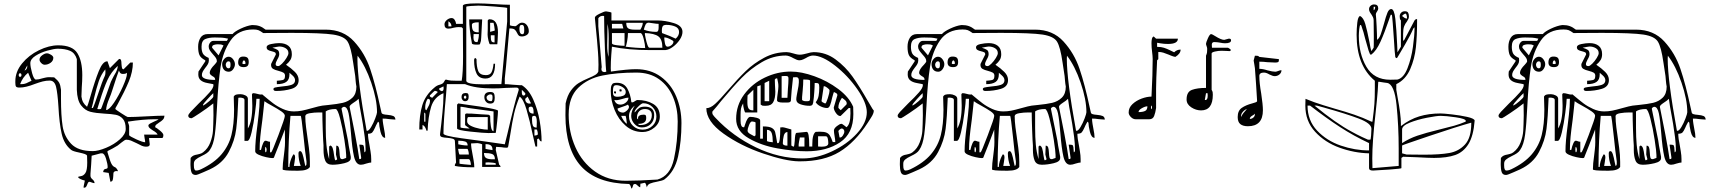

<svg xmlns="http://www.w3.org/2000/svg" viewBox="-20 -987 10102 1127"><path d="M438 53Q439 49 454.5 47Q470 45 481 29Q492 13 492 -33L491 -73Q489 -79 477.5 -83Q466 -87 443 -92Q408 -99 398 -107Q356 -140 342 -202Q328 -264 323 -361Q318 -441 309 -477.5Q300 -514 272 -514Q251 -514 231 -509Q211 -504 184 -494Q131 -473 95 -473Q78 -473 74 -479Q70 -485 70 -501V-510Q70 -566 109.5 -614.5Q149 -663 208.5 -692Q268 -721 322 -721Q405 -721 434 -675Q463 -629 463 -546Q463 -511 460 -475Q458 -437 458 -420Q461 -399 468.5 -386Q476 -373 491 -360Q495 -367 511 -422Q537 -513 560 -570Q583 -627 609 -627H611L625 -587L678 -640Q679 -641 681 -641Q688 -641 690.5 -633.5Q693 -626 693 -612Q694 -597 696 -589Q698 -581 705 -580L745 -620H760Q760 -566 736 -508.5Q712 -451 671 -376L658 -353Q657 -351 657 -347Q657 -345 691.5 -322.5Q726 -300 730 -300Q766 -300 838 -304Q908 -308 945 -308Q945 -294 936.5 -285Q928 -276 913 -267Q901 -259 896 -254.5Q891 -250 891 -243V-240Q899 -237 919 -220.5Q939 -204 939 -194Q939 -189 937.5 -183Q936 -177 931 -177H855Q855 -168 857 -157Q859 -146 859 -140Q859 -133 854 -129.5Q849 -126 837 -126Q825 -126 813 -131Q801 -136 783 -146Q761 -157 748 -162Q735 -167 721 -167Q713 -167 693 -150.5Q673 -134 671 -133Q660 -126 642 -116Q624 -106 611 -100V-93Q626 -41 634 -26Q642 -11 652 -7Q662 -4 671 13Q672 14 672 17L670 18L664 17Q652 17 647 25Q645 29 645 45Q644 62 641.5 70Q639 78 628 80L618 28L585 23L587 17Q588 10 592 7.5Q596 5 604 3.5Q612 2 612 -6Q612 -23 602.5 -55Q593 -87 579 -87H571L545 -80Q519 -74 518 -73Q517 -52 515 -20Q513 12 511 33V45Q511 56 523 66Q535 76 535 88Q528 88 518 84Q508 80 505 80Q498 80 494 91Q490 102 486 108.5Q482 115 471 115V107L478 73Q446 65 438 53ZM338 -408Q338 -308 347.5 -247Q357 -186 397.5 -143Q438 -100 525 -100Q556 -100 603 -119.5Q650 -139 684 -169.5Q718 -200 718 -230Q718 -270 701.5 -289Q685 -308 660.5 -313Q636 -318 593 -320Q541 -323 510 -331Q479 -339 456 -368.5Q433 -398 431 -460V-640Q420 -676 391.5 -688.5Q363 -701 319 -701Q298 -701 258.5 -690Q219 -679 188.5 -659.5Q158 -640 158 -616Q158 -595 168.5 -557.5Q179 -520 191 -520Q207 -520 228 -527Q232 -528 244.5 -531Q257 -534 268 -534L298 -533Q320 -515 327.5 -501Q335 -487 338 -460ZM255 -674Q266 -674 279.5 -665.5Q293 -657 293 -648Q293 -630 277 -618.5Q261 -607 242 -607Q232 -607 222 -617Q212 -627 212 -637Q212 -651 227.5 -662.5Q243 -674 255 -674ZM124 -573Q131 -575 135.5 -581.5Q140 -588 140 -596V-603ZM566 -395 551 -347Q554 -346 561 -346Q570 -346 572 -347.5Q574 -349 578 -360Q588 -387 605 -433.5Q622 -480 631 -507Q636 -518 640.5 -526.5Q645 -535 648 -541Q664 -567 667 -578Q671 -590 671 -598V-600Q632 -564 610.5 -517Q589 -470 566 -395ZM532 -411Q527 -384 518 -353H525Q529 -355 570 -477L578 -500Q582 -512 586 -520.5Q590 -529 591 -532Q596 -542 597.5 -548.5Q599 -555 599 -567L598 -580Q573 -549 560 -511Q547 -473 532 -411ZM639 -457 631 -433 623 -413Q603 -367 603 -341Q620 -341 649 -384Q678 -427 701.5 -480Q725 -533 725 -553V-560Q720 -555 713.5 -554Q707 -553 701 -553Q692 -553 687 -557.5Q682 -562 678 -573Q667 -545 639 -457ZM98 -493H108Q121 -493 133.5 -498Q146 -503 165 -513L145 -560Q113 -534 98 -493ZM90 -546Q90 -536 98 -536Q102 -536 104 -539Q106 -542 106 -546Q106 -551 104 -554Q102 -557 98 -557Q90 -557 90 -546ZM832 -152Q832 -163 829 -175Q829 -178 827.5 -185Q826 -192 826 -197H905Q901 -208 878 -221Q864 -230 857.5 -236Q851 -242 851 -250Q851 -256 860.5 -261.5Q870 -267 886 -274Q906 -282 911 -287H885Q822 -287 731 -273V-270Q738 -251 738 -247V-193Q743 -186 780.5 -169Q818 -152 832 -152Z M1099 -60Q1107 -70 1116 -74Q1125 -78 1138 -80Q1141 -81 1152 -83.5Q1163 -86 1172 -93Q1201 -115 1214.5 -151Q1228 -187 1230 -218.5Q1232 -250 1233 -310L1232 -380Q1197 -352 1152.5 -322.5Q1108 -293 1105 -293Q1085 -293 1085 -308Q1085 -315 1098.5 -330Q1112 -345 1146 -379Q1187 -418 1210 -444.5Q1233 -471 1233 -487Q1233 -491 1232 -493Q1224 -495 1198 -499.5Q1172 -504 1158 -516Q1144 -528 1144 -550L1145 -567L1185 -627V-633Q1158 -647 1150.5 -664.5Q1143 -682 1143 -713Q1143 -743 1156.5 -765Q1170 -787 1199 -787H1345Q1357 -802 1393 -819Q1429 -836 1459 -840H1462Q1485 -840 1502.5 -834Q1520 -828 1539 -813H1892Q1995 -813 2058.5 -743.5Q2122 -674 2153 -582Q2184 -490 2212 -358Q2215 -347 2219 -327Q2220 -320 2229 -317Q2238 -314 2254 -313Q2277 -311 2288.5 -306Q2300 -301 2301 -285Q2291 -285 2280 -286.5Q2269 -288 2263 -288Q2245 -291 2226 -291Q2226 -277 2229 -259.5Q2232 -242 2233 -237Q2241 -199 2241 -178Q2222 -178 2213.5 -213.5Q2205 -249 2205 -267L2199 -273Q2191 -259 2187 -250.5Q2183 -242 2181 -237Q2172 -217 2165 -209.5Q2158 -202 2140 -202Q2140 -176 2150 -128Q2151 -121 2155 -97.5Q2159 -74 2159 -53V-33Q2150 -33 2130 -27Q2111 -20 2098 -20Q2069 -20 2058 -68Q2047 -116 2040 -207Q2034 -284 2026 -322Q2018 -360 1999 -360Q1996 -360 1990.5 -356.5Q1985 -353 1985 -350V-347L2019 -180Q2022 -169 2027 -132Q2038 -71 2039 -67V-59Q2039 -38 2001 -29Q1963 -20 1931 -20Q1899 -20 1889 -44.5Q1879 -69 1879 -108V-133Q1877 -153 1874.5 -221Q1872 -289 1872 -327H1852Q1825 -327 1798.5 -322.5Q1772 -318 1772 -305Q1772 -275 1776.5 -240Q1781 -205 1786 -171Q1787 -164 1793 -120.5Q1799 -77 1799 -37V-7Q1785 15 1732 15H1716Q1639 15 1639 7Q1639 -25 1646 -72Q1647 -80 1650 -106Q1653 -132 1653 -153L1652 -227Q1646 -209 1616 -133Q1616 -133 1592 -73Q1591 -71 1589.5 -66Q1588 -61 1585.5 -60Q1583 -59 1579 -59Q1567 -59 1542 -64.5Q1517 -70 1497.5 -79Q1478 -88 1478 -99Q1478 -157 1491 -252Q1492 -263 1498 -312.5Q1504 -362 1504 -407H1485Q1485 -388 1477 -325Q1469 -262 1457 -211Q1445 -160 1432 -160H1415V-400Q1415 -408 1406.5 -411Q1398 -414 1389 -414Q1382 -414 1379 -413Q1375 -299 1366.5 -230Q1358 -161 1322.5 -94.5Q1287 -28 1212 7Q1209 8 1173.5 24Q1138 40 1129 40Q1109 40 1103.5 23Q1098 6 1098 -19V-27Q1098 -55 1099 -60ZM1131 14Q1140 14 1148.5 11Q1157 8 1159 7Q1238 -31 1280.5 -81.5Q1323 -132 1338.5 -194.5Q1354 -257 1354 -343Q1354 -366 1352 -420Q1357 -429 1366 -431.5Q1375 -434 1388 -434H1394Q1406 -434 1420.5 -427Q1435 -420 1435 -407V-233Q1461 -276 1461 -367Q1461 -393 1459 -433Q1461 -439 1465 -440H1468Q1476 -440 1490 -436Q1504 -432 1511 -432Q1516 -432 1519 -433Q1559 -399 1583.5 -380.5Q1608 -362 1640 -347.5Q1672 -333 1705 -333Q1729 -333 1752 -337.5Q1775 -342 1810 -352Q1856 -365 1872 -367Q1885 -369 1909 -371Q1960 -376 1992.5 -383.5Q2025 -391 2048.5 -413.5Q2072 -436 2072 -479Q2069 -494 2067.5 -512.5Q2066 -531 2065 -541L2053 -620Q2040 -711 2020.5 -742.5Q2001 -774 1936 -784Q1871 -794 1692 -794Q1550 -794 1525 -793Q1507 -806 1496.5 -810Q1486 -814 1466 -814Q1378 -814 1333.5 -749.5Q1289 -685 1275 -595Q1261 -505 1254 -363Q1249 -256 1241 -196.5Q1233 -137 1212 -107Q1205 -96 1193.5 -88Q1182 -80 1163 -71Q1140 -60 1129 -50.5Q1118 -41 1118 -27V-15Q1118 14 1131 14ZM1243 -518Q1243 -527 1239 -531.5Q1235 -536 1227 -540Q1226 -541 1221.5 -544Q1217 -547 1214 -551Q1211 -555 1211 -560Q1211 -579 1240 -608Q1243 -611 1248 -617.5Q1253 -624 1253 -627Q1253 -638 1247.5 -646.5Q1242 -655 1230 -668Q1217 -683 1211 -692.5Q1205 -702 1205 -714Q1205 -726 1213 -736.5Q1221 -747 1232 -747H1312L1319 -760Q1297 -765 1282.5 -766Q1268 -767 1241 -767Q1206 -767 1184.5 -757.5Q1163 -748 1163 -713Q1163 -687 1171 -672.5Q1179 -658 1205 -647L1206 -633Q1206 -621 1200.5 -611Q1195 -601 1185 -589Q1175 -576 1170 -566.5Q1165 -557 1165 -546Q1165 -518 1243 -518ZM1632 -479Q1670 -482 1691 -489Q1712 -496 1712 -516Q1712 -531 1696.5 -544.5Q1681 -558 1679 -560V-551Q1679 -519 1660 -506Q1641 -493 1605 -493V-513Q1611 -514 1626.5 -515Q1642 -516 1647.5 -522Q1653 -528 1653 -542Q1653 -555 1643.5 -560.5Q1634 -566 1615 -571Q1594 -576 1582.5 -583Q1571 -590 1571 -607L1572 -613L1599 -667V-670Q1599 -677 1593 -680Q1587 -683 1575 -686Q1561 -689 1553 -694Q1545 -699 1545 -710Q1545 -723 1571.5 -728.5Q1598 -734 1619 -734Q1653 -734 1673 -718Q1693 -702 1693 -669Q1693 -649 1684.5 -635Q1676 -621 1659 -607Q1690 -586 1711.5 -564.5Q1733 -543 1733 -517Q1733 -478 1691 -465.5Q1649 -453 1601 -453Q1585 -453 1585 -464Q1585 -471 1595.5 -473.5Q1606 -476 1632 -479ZM1263 -662 1292 -720Q1283 -725 1276.5 -726Q1270 -727 1258 -727Q1247 -727 1236 -723.5Q1225 -720 1225 -710V-707ZM1613 -599Q1621 -599 1635.5 -613.5Q1650 -628 1661.5 -646.5Q1673 -665 1673 -675Q1673 -694 1656.5 -704Q1640 -714 1619 -714Q1614 -713 1602 -711.5Q1590 -710 1579 -707Q1601 -700 1610 -693.5Q1619 -687 1619 -669Q1619 -656 1608 -638Q1598 -620 1598 -610Q1598 -599 1613 -599ZM2132 -220Q2133 -219 2135 -219Q2145 -219 2158.5 -241.5Q2172 -264 2182.5 -292Q2193 -320 2193 -328Q2193 -403 2159 -502Q2125 -601 2079 -660L2078 -643Q2078 -516 2132 -220ZM1407 -655Q1425 -655 1432.5 -648Q1440 -641 1440 -623Q1440 -607 1433 -600Q1426 -593 1410 -593Q1378 -593 1378 -620Q1378 -655 1407 -655ZM1322 -654Q1337 -654 1348 -639.5Q1359 -625 1359 -610Q1359 -595 1348.5 -580.5Q1338 -566 1323 -566Q1304 -566 1294 -578.5Q1284 -591 1284 -611Q1284 -626 1295.5 -640Q1307 -654 1322 -654ZM1403 -613Q1405 -611 1412 -611Q1418 -611 1421 -613Q1421 -630 1412 -633Q1403 -630 1403 -613ZM1322 -586Q1333 -586 1333 -604V-611Q1333 -627 1322 -627Q1314 -627 1309.5 -620.5Q1305 -614 1305 -607Q1305 -599 1309.5 -592.5Q1314 -586 1322 -586ZM1172 -373V-367Q1185 -373 1208.5 -393.5Q1232 -414 1232 -420V-440Q1222 -432 1197 -404Q1172 -376 1172 -373ZM2089 -53Q2094 -53 2097 -54Q2100 -55 2100 -62L2089 -138Q2105 -138 2110 -136Q2115 -134 2116.5 -123Q2118 -112 2119 -93Q2126 -95 2126 -106V-109Q2126 -142 2121 -182Q2116 -222 2110 -258Q2104 -294 2102 -304Q2090 -366 2085 -407Q2073 -395 2055 -384Q2043 -376 2037.5 -370.5Q2032 -365 2032 -360Q2046 -293 2064 -199Q2082 -105 2089 -53ZM1572 -93Q1576 -93 1614 -193Q1652 -293 1652 -307Q1652 -319 1631 -333.5Q1610 -348 1570 -370Q1562 -374 1549.5 -381.5Q1537 -389 1532 -393Q1529 -360 1525.5 -332.5Q1522 -305 1520 -283Q1512 -225 1508 -185Q1504 -145 1504 -107H1512Q1517 -130 1524 -145.5Q1531 -161 1538 -161Q1544 -161 1550.5 -158Q1557 -155 1565 -155V-93ZM1941 -75Q1945 -46 1949 -46Q1951 -46 1955 -48.5Q1959 -51 1959 -53Q1958 -58 1955.5 -66.5Q1953 -75 1952 -80L1954 -132Q1965 -132 1968.5 -121.5Q1972 -111 1973 -91Q1974 -70 1976.5 -61.5Q1979 -53 1988 -53H1992L2012 -60V-77Q2012 -97 2001.5 -166Q1991 -235 1976.5 -291Q1962 -347 1950 -347Q1911 -347 1892 -333V-238Q1892 -181 1896 -137.5Q1900 -94 1912 -53V-127L1919 -133Q1929 -130 1933.5 -115Q1938 -100 1941 -75ZM1672 -7H1679Q1679 -23 1684 -39.5Q1689 -56 1694.5 -67Q1700 -78 1702 -81Q1712 -81 1712 -64V-60Q1711 -51 1709 -36.5Q1707 -22 1705 -13H1745Q1732 -48 1732 -86Q1732 -100 1742 -100Q1750 -100 1756 -81.5Q1762 -63 1767 -35L1772 -13Q1779 -15 1779 -26V-29V-40Q1770 -101 1762 -183Q1749 -307 1745 -307H1685Q1672 -163 1672 -7ZM1536 -109Q1536 -93 1540 -93Q1545 -96 1545 -109Q1545 -117 1540 -125Q1536 -125 1536 -109Z M2657 -33 2650 -160Q2649 -169 2638 -172.5Q2627 -176 2606 -178Q2585 -179 2574 -182.5Q2563 -186 2563 -196V-200Q2567 -237 2570 -258Q2571 -270 2577 -325.5Q2583 -381 2583 -430V-440Q2528 -417 2510.5 -359.5Q2493 -302 2490 -220H2483Q2482 -228 2475.5 -239.5Q2469 -251 2460 -253V-227H2441Q2441 -311 2459 -370Q2477 -429 2530 -473Q2544 -486 2562 -490Q2572 -493 2578 -497Q2584 -501 2590 -513Q2592 -518 2597 -520Q2615 -515 2628 -514Q2641 -513 2663 -513H2690Q2698 -558 2698 -657L2697 -820L2690 -827L2671 -828Q2660 -828 2642 -824Q2625 -819 2612 -819Q2589 -819 2589 -844Q2589 -858 2602.5 -869.5Q2616 -881 2631 -881Q2642 -881 2649 -870Q2656 -859 2657 -847H2697V-953Q2697 -967 2776 -967H2788Q2820 -967 2882 -963Q2942 -959 2973 -959V-840Q2973 -837 2985.5 -835Q2998 -833 3004 -833Q3009 -833 3020.5 -843.5Q3032 -854 3044 -854Q3062 -854 3073 -839Q3084 -824 3084 -803Q3084 -789 3071 -781Q3058 -773 3043 -773Q3031 -773 3025.5 -778Q3020 -783 3015 -794Q3009 -807 3001 -813.5Q2993 -820 2973 -820H2970Q2962 -736 2957 -674Q2954 -640 2950.5 -599.5Q2947 -559 2943 -527V-493Q2959 -493 2987 -490L3030 -487H3043Q3084 -461 3110 -403Q3136 -345 3147.5 -279Q3159 -213 3159 -157Q3151 -157 3147 -165.5Q3143 -174 3141 -174L3137 -172L3133 -170V-127H3123Q3119 -141 3116 -156.5Q3113 -172 3109 -188Q3089 -282 3070.5 -344Q3052 -406 3030 -420Q3008 -366 2997.5 -319.5Q2987 -273 2975 -196L2963 -127Q2961 -121 2957 -120H2954Q2938 -120 2923 -123Q2903 -125 2892 -125L2890 -107L2910 -20Q2918 -15 2918 -7H2810V-140Q2807 -142 2799 -144Q2791 -146 2783 -147L2745 -145Q2745 -122 2755 -74Q2756 -68 2760 -46Q2764 -24 2764 -5Q2686 -5 2650 -13V-20Q2651 -23 2653.5 -27Q2656 -31 2657 -33ZM2717 -947V-513Q2717 -492 2817 -492Q2839 -492 2848.5 -492.5Q2858 -493 2860 -493H2923L2957 -860V-940Q2957 -943 2883.5 -948.5Q2810 -954 2789 -954Q2773 -954 2745 -952Q2717 -950 2717 -947ZM2853 -874Q2903 -874 2903 -796Q2903 -780 2901 -752L2899 -727H2857Q2852 -727 2847 -749.5Q2842 -772 2842 -784L2843 -817V-867Q2847 -874 2853 -874ZM2734 -873H2810V-867L2808 -831Q2804 -747 2803 -747L2797 -727Q2795 -726 2790 -725.5Q2785 -725 2781 -725Q2764 -725 2757 -727Q2750 -729 2750 -733Q2734 -819 2734 -873ZM2630 -832Q2630 -851 2612 -862V-832ZM2790 -797V-856H2786Q2750 -856 2750 -841Q2750 -817 2757.5 -807Q2765 -797 2790 -797ZM2857 -800 2883 -807Q2884 -807 2884 -812Q2883 -821 2881 -834Q2879 -847 2877 -853H2857ZM3047 -786Q3057 -786 3057 -806V-817Q3057 -841 3044 -841Q3035 -841 3032 -835.5Q3029 -830 3029 -820V-816Q3029 -786 3047 -786ZM2759 -767Q2759 -740 2777 -740H2783Q2791 -764 2791 -787H2760ZM2861 -767Q2861 -752 2865 -745Q2869 -738 2883 -738V-780H2861ZM2763 -634Q2763 -644 2770 -647L2777 -640Q2777 -595 2787 -570.5Q2797 -546 2832 -546Q2857 -546 2865.5 -563.5Q2874 -581 2877 -613H2886Q2886 -526 2830 -526Q2791 -526 2777 -556Q2763 -586 2763 -631ZM2803 -160 2943 -140 2958 -200Q3001 -386 3023 -453Q3025 -457 3025 -460Q3025 -473 3010 -473Q2992 -473 2948 -471Q2912 -468 2873 -468Q2769 -468 2710 -493H2603L2598 -428Q2583 -272 2583 -203Q2583 -190 2689 -175.5Q2795 -161 2803 -160ZM2573 -452Q2584 -452 2584 -470Q2584 -477 2583 -480L2557 -467Q2557 -457 2573 -452ZM3043 -446Q3043 -426 3053 -426Q3058 -426 3061 -429.5Q3064 -433 3064 -437Q3064 -439 3056.5 -447Q3049 -455 3043 -460V-450ZM2517 -413 2550 -447Q2545 -452 2533 -454Q2530 -454 2503 -427V-423Q2503 -420 2508.5 -417Q2514 -414 2517 -413ZM2858 -447Q2874 -447 2879 -439Q2884 -431 2884 -413Q2884 -396 2878.5 -387.5Q2873 -379 2857 -379Q2842 -379 2832.5 -390Q2823 -401 2823 -417Q2823 -447 2858 -447ZM2713 -441Q2724 -441 2727.5 -436.5Q2731 -432 2731 -419Q2731 -393 2710 -393Q2701 -393 2695 -400Q2689 -407 2689 -417Q2689 -441 2713 -441ZM2863 -393Q2871 -393 2871 -414V-418Q2871 -426 2868.5 -429.5Q2866 -433 2857 -433Q2851 -433 2843.5 -427.5Q2836 -422 2836 -417Q2836 -405 2843.5 -399Q2851 -393 2863 -393ZM2710 -407Q2714 -408 2717 -413V-420Q2714 -424 2710 -427Q2706 -424 2703 -420V-413Q2706 -408 2710 -407ZM3087 -379Q3094 -379 3097 -380L3077 -420Q3076 -420 3070.5 -414Q3065 -408 3063 -407V-404Q3063 -393 3070 -386Q3077 -379 3087 -379ZM2483 -340Q2494 -360 2499 -371Q2504 -382 2504 -394Q2504 -401 2501 -404Q2498 -407 2490 -407Q2476 -384 2476 -359V-353Q2476 -341 2483 -340ZM2670 -380 2710 -374Q2903 -348 2903 -337V-333Q2903 -320 2898.5 -276Q2894 -232 2890 -207L2847 -206Q2820 -206 2741.5 -214.5Q2663 -223 2663 -233V-373ZM3112 -320V-330Q3112 -361 3097 -361Q3083 -361 3083 -350Q3083 -335 3090 -327.5Q3097 -320 3112 -320ZM2877 -217V-333L2730 -353Q2729 -354 2713 -356.5Q2697 -359 2690 -360H2683V-240Q2683 -237 2701 -235Q2719 -233 2727 -233H2737Q2731 -237 2721 -244Q2711 -251 2710 -253V-313Q2710 -321 2722 -321Q2726 -321 2728 -320.5Q2730 -320 2731 -320H2750L2806 -316Q2850 -314 2850 -313L2857 -307Q2857 -273 2861.5 -245Q2866 -217 2877 -217ZM2470 -273H2477V-320L2470 -327ZM3103 -280Q3103 -261 3108 -249.5Q3113 -238 3130 -238L3131 -271Q3131 -307 3117 -307Q3108 -307 3105.5 -304Q3103 -301 3103 -294V-288ZM2843 -226V-300H2730Q2726 -300 2724 -294.5Q2722 -289 2722 -275Q2722 -259 2744.5 -248Q2767 -237 2796 -231.5Q2825 -226 2843 -226ZM3117 -191Q3121 -191 3129 -193Q3137 -195 3137 -200Q3137 -208 3134.5 -217.5Q3132 -227 3130 -227H3117ZM2723 -133H2725Q2725 -151 2711 -156Q2697 -161 2674 -161H2670V-140Q2671 -139 2690.5 -136Q2710 -133 2723 -133ZM2871 -106Q2871 -126 2861 -133.5Q2851 -141 2830 -141V-113Q2832 -112 2848 -109.5Q2864 -107 2871 -106ZM2670 -107Q2671 -99 2673 -91Q2675 -83 2677 -80H2732Q2732 -90 2729 -101.5Q2726 -113 2723 -113H2669Q2669 -109 2670 -107ZM2870 -52H2885Q2885 -77 2868.5 -83Q2852 -89 2821 -89Q2821 -66 2834 -59Q2847 -52 2870 -52ZM2677 -27Q2677 -25 2705 -22.5Q2733 -20 2744 -19Q2744 -29 2740.5 -41Q2737 -53 2730 -53H2677ZM2890 -20V-27Q2890 -30 2873 -32Q2856 -34 2847 -34L2830 -33V-20Z M3300 -380Q3310 -427 3331.5 -456Q3353 -485 3377.5 -500Q3402 -515 3436 -529Q3460 -539 3473.5 -547Q3487 -555 3492 -567L3493 -607L3492 -647Q3492 -662 3484.5 -749.5Q3477 -837 3472 -880V-884Q3472 -893 3499.5 -906.5Q3527 -920 3535 -920H3539Q3548 -919 3557 -917Q3566 -915 3569 -913V-867H3839Q3884 -867 3935 -851.5Q3986 -836 3986 -800Q3986 -778 3970 -754Q3954 -730 3930.5 -712.5Q3907 -695 3886 -693H3796Q3667 -693 3572 -713Q3571 -703 3568 -664Q3565 -625 3565 -587L3566 -567Q3664 -581 3713 -581Q3798 -581 3858.5 -537Q3919 -493 3949.5 -420.5Q3980 -348 3980 -264Q3980 -157 3960 -68Q3940 21 3879 67Q3870 73 3839 79Q3811 84 3795.5 90.5Q3780 97 3777 113Q3776 109 3772.5 97.5Q3769 86 3764 86Q3761 86 3752.5 88.5Q3744 91 3739 91L3738 112Q3732 112 3723 102.5Q3714 93 3708 93Q3701 93 3698.5 96Q3696 99 3694 108Q3692 117 3686 120Q3680 95 3672 93Q3481 89 3390 -12Q3299 -113 3299 -311ZM3510 -582Q3510 -564 3529 -564Q3531 -564 3534 -565Q3537 -566 3539 -567Q3536 -575 3531 -693.5Q3526 -812 3526 -893Q3523 -894 3519 -894Q3501 -894 3492 -880V-833L3512 -593Q3510 -585 3510 -582ZM3831 -800Q3840 -800 3843 -806.5Q3846 -813 3846 -825V-833V-847Q3833 -847 3813 -850.5Q3793 -854 3788 -854Q3775 -854 3769.5 -843Q3764 -832 3759 -813Q3792 -800 3831 -800ZM3705 -813H3722H3739Q3753 -837 3753 -853H3656Q3656 -828 3667.5 -820.5Q3679 -813 3705 -813ZM3544 -722Q3544 -680 3552 -653L3553 -763Q3553 -816 3546 -847L3545 -770ZM3572 -820H3639L3632 -847H3572ZM3946 -760Q3966 -777 3966 -799Q3966 -822 3943 -831.5Q3920 -841 3892 -841Q3875 -841 3870 -833Q3865 -825 3865 -811V-803Q3865 -796 3866 -793Q3919 -774 3946 -760ZM3572 -733Q3572 -725 3601 -721.5Q3630 -718 3646 -718V-793H3572ZM3767 -705Q3767 -723 3758.5 -758Q3750 -793 3739 -793H3666Q3666 -772 3661 -744.5Q3656 -717 3652 -713Q3713 -705 3767 -705ZM3792 -707H3868Q3868 -756 3844.5 -773.5Q3821 -791 3766 -793Q3765 -791 3765 -787Q3766 -780 3770 -761Q3774 -742 3780 -724.5Q3786 -707 3792 -707ZM3898 -713Q3910 -713 3921.5 -722Q3933 -731 3933 -743Q3933 -748 3913 -757.5Q3893 -767 3886 -767H3879Q3879 -753 3883 -733Q3887 -713 3898 -713ZM3653 74Q3728 74 3839 67Q3914 46 3936 -54Q3958 -154 3958 -274Q3958 -352 3930.5 -417.5Q3903 -483 3848.5 -522Q3794 -561 3715 -561Q3601 -561 3515.5 -543.5Q3430 -526 3374 -471.5Q3318 -417 3318 -314Q3318 -212 3357.5 -123Q3397 -34 3473 20Q3549 74 3653 74ZM3601 -501Q3643 -501 3662 -467.5Q3681 -434 3686 -387Q3688 -386 3692 -386Q3697 -386 3706.5 -393Q3716 -400 3722 -400Q3775 -400 3814 -377Q3853 -354 3853 -303Q3853 -265 3821.5 -238.5Q3790 -212 3752 -212Q3695 -212 3652.5 -249Q3610 -286 3587.5 -342Q3565 -398 3565 -453Q3565 -476 3569.5 -486Q3574 -496 3581 -498.5Q3588 -501 3601 -501ZM3578 -443Q3578 -431 3583.5 -425Q3589 -419 3606 -419Q3623 -419 3638 -425Q3653 -431 3653 -447Q3653 -464 3634.5 -475.5Q3616 -487 3598 -487Q3585 -487 3581.5 -478.5Q3578 -470 3578 -455ZM3629 -454Q3629 -452 3628 -451Q3626 -450 3623 -450L3617 -451L3616 -458Q3616 -461 3617 -462Q3618 -463 3620 -463L3628 -462ZM3592 -438Q3591 -438 3585 -440L3584 -444Q3584 -448 3585 -450L3589 -451L3595 -450L3596 -443Q3596 -440 3595 -439ZM3622 -373Q3639 -373 3654 -385.5Q3669 -398 3669 -414Q3656 -414 3632 -406Q3628 -405 3617 -402Q3606 -399 3596 -399Q3589 -399 3586 -400Q3595 -373 3622 -373ZM3752 -226Q3786 -226 3809.5 -248Q3833 -270 3833 -303Q3833 -335 3810.5 -358Q3788 -381 3755 -381Q3746 -381 3725.5 -360.5Q3705 -340 3705 -330Q3705 -328 3706 -327Q3722 -347 3733 -354Q3744 -361 3766 -361Q3791 -361 3805.5 -349Q3820 -337 3820 -312Q3820 -279 3800 -259Q3780 -239 3747 -239Q3722 -239 3703.5 -260Q3685 -281 3685 -307Q3685 -322 3691 -338Q3697 -354 3706 -367Q3672 -341 3672 -304Q3672 -271 3695.5 -248.5Q3719 -226 3752 -226ZM3636 -326Q3646 -326 3659 -337.5Q3672 -349 3672 -360Q3672 -363 3669.5 -367Q3667 -371 3666 -373Q3658 -368 3633.5 -360Q3609 -352 3605 -350Q3605 -339 3614.5 -332.5Q3624 -326 3636 -326ZM3739 -253Q3769 -253 3787.5 -268.5Q3806 -284 3806 -311Q3806 -329 3795 -338Q3784 -347 3766 -347Q3744 -347 3731.5 -333.5Q3719 -320 3719 -297Q3719 -288 3726 -287L3725 -292Q3725 -314 3759 -314Q3768 -314 3770.5 -309.5Q3773 -305 3773 -297V-293Q3773 -260 3726 -260Q3727 -253 3739 -253ZM3659 -260V-267Q3658 -278 3656 -290.5Q3654 -303 3652 -307H3626Q3639 -276 3659 -260Z M4254 -459Q4311 -525 4357.5 -570Q4404 -615 4465.5 -648Q4527 -681 4598 -681Q4612 -681 4638 -673Q4641 -672 4652.5 -669Q4664 -666 4675 -666Q4686 -666 4698.5 -669Q4711 -672 4715 -673Q4741 -681 4756 -681Q4827 -681 4885 -638Q4943 -595 4984 -537.5Q5025 -480 5076 -391L5102 -347Q5102 -346 5105.5 -342.5Q5109 -339 5109 -337Q5109 -321 5092.5 -296Q5076 -271 5074 -267Q4999 -151 4907.5 -95.5Q4816 -40 4676 -40H4669Q4592 -41 4459.5 -86Q4327 -131 4226.5 -203Q4126 -275 4126 -352Q4150 -352 4177.5 -377Q4205 -402 4254 -459ZM4182 -293Q4282 -187 4417 -122Q4552 -57 4691 -57Q4775 -57 4863.5 -98.5Q4952 -140 5010 -203.5Q5068 -267 5068 -328Q5068 -383 5012.5 -463Q4957 -543 4881.5 -602Q4806 -661 4752 -661Q4734 -661 4710 -646Q4708 -645 4696 -639Q4684 -633 4672 -633Q4665 -633 4656 -636.5Q4647 -640 4638 -645Q4610 -661 4592 -661Q4518 -661 4451.5 -622Q4385 -583 4333 -529.5Q4281 -476 4212 -393Q4190 -364 4162 -333Q4161 -331 4161 -327Q4161 -319 4164.5 -313.5Q4168 -308 4173.5 -302Q4179 -296 4182 -293ZM4622 -567Q4684 -567 4760.5 -539.5Q4837 -512 4900.5 -464.5Q4964 -417 4988 -360L4989 -317Q4989 -204 4911 -151.5Q4833 -99 4715 -99Q4640 -99 4544 -116Q4448 -133 4374.5 -175.5Q4301 -218 4301 -289Q4301 -369 4348 -432.5Q4395 -496 4469 -531.5Q4543 -567 4622 -567ZM4602 -413 4605 -468Q4608 -501 4608 -520V-528Q4608 -536 4604 -538.5Q4600 -541 4592 -541H4585L4568 -540V-413ZM4575 -240Q4584 -239 4602 -233.5Q4620 -228 4625 -227V-133Q4627 -131 4631 -129Q4635 -127 4638 -126Q4641 -126 4642.5 -136.5Q4644 -147 4645 -160Q4646 -182 4648 -193.5Q4650 -205 4655 -207L4715 -213Q4730 -213 4730 -135V-127H4748V-139Q4748 -200 4768 -213L4792 -214Q4818 -214 4831 -208.5Q4844 -203 4851.5 -191Q4859 -179 4868 -153H4883Q4883 -165 4879 -187Q4875 -209 4875 -221Q4875 -233 4892 -246.5Q4909 -260 4918 -260H4922Q4924 -259 4935 -251Q4946 -243 4948 -240Q4972 -256 4972 -322L4971 -353H4962L4915 -307Q4914 -306 4912 -306Q4899 -306 4886.5 -324Q4874 -342 4874 -356L4895 -427V-430Q4895 -437 4886 -441.5Q4877 -446 4875 -447Q4873 -444 4865 -415Q4859 -386 4852.5 -369.5Q4846 -353 4835 -353Q4817 -353 4797 -362.5Q4777 -372 4768 -387Q4781 -403 4785 -424.5Q4789 -446 4789 -473Q4789 -491 4785 -495.5Q4781 -500 4770 -500H4768H4762Q4762 -480 4759.5 -445Q4757 -410 4755 -400Q4754 -383 4750 -374.5Q4746 -366 4732 -366Q4705 -366 4679.5 -374.5Q4654 -383 4654 -403Q4654 -413 4657 -428.5Q4660 -444 4661 -450Q4669 -488 4669 -503V-514Q4669 -534 4654 -534L4635 -533Q4625 -447 4622 -393L4615 -387Q4613 -385 4594 -385H4576Q4541 -385 4541 -399Q4541 -413 4545 -439Q4549 -467 4549 -481Q4549 -493 4547 -503Q4545 -513 4542 -527H4535Q4531 -524 4528 -520L4529 -487Q4531 -461 4531 -449Q4531 -410 4519 -388Q4507 -366 4475 -366Q4456 -366 4455 -367L4445 -373V-487L4425 -480V-327H4355Q4352 -327 4347 -345Q4342 -363 4342 -380Q4332 -364 4329.5 -349.5Q4327 -335 4327 -314V-297V-278Q4327 -240 4345 -240H4348Q4350 -244 4355 -260.5Q4360 -277 4367.5 -289Q4375 -301 4384 -301Q4401 -301 4421.5 -295.5Q4442 -290 4442 -280V-173H4458V-245Q4495 -245 4510.5 -236Q4526 -227 4530 -211.5Q4534 -196 4542 -147H4548Q4560 -147 4560 -239ZM4709 -393H4720Q4729 -393 4732 -396.5Q4735 -400 4735 -413V-513Q4735 -520 4705 -520H4695Q4695 -492 4691.5 -455Q4688 -418 4688 -417V-400Q4696 -393 4709 -393ZM4468 -393H4495V-513L4468 -500ZM4808 -387 4822 -380H4825Q4829 -380 4839 -410.5Q4849 -441 4849 -457Q4849 -462 4837 -471Q4825 -480 4822 -480Q4821 -481 4818 -481Q4815 -481 4815 -480L4802 -393ZM4402 -339V-460L4368 -427L4367 -402V-385Q4367 -363 4373.5 -351Q4380 -339 4402 -339ZM4902 -353Q4903 -352 4908 -346.5Q4913 -341 4915 -340L4948 -373Q4950 -375 4950 -380Q4950 -390 4942 -397.5Q4934 -405 4922 -413Q4901 -382 4901 -356Q4901 -354 4902 -353ZM4408 -187 4415 -193V-267Q4415 -270 4407 -272Q4399 -274 4394 -274Q4385 -274 4376.5 -252.5Q4368 -231 4368 -220Q4368 -208 4387 -198.5Q4406 -189 4408 -187ZM4902 -213Q4902 -210 4908 -180H4912Q4920 -180 4928 -192.5Q4936 -205 4936 -214Q4936 -229 4922 -233Q4916 -233 4908.5 -226.5Q4901 -220 4901 -217Q4901 -214 4902 -213ZM4516 -152V-156Q4516 -186 4510 -205Q4504 -224 4482 -225V-160Q4482 -157 4495.5 -154.5Q4509 -152 4516 -152ZM4602 -132V-212Q4586 -212 4580.5 -190Q4575 -168 4575 -146Q4575 -132 4602 -132ZM4782 -127Q4787 -126 4803 -126Q4842 -126 4842 -146Q4842 -160 4839 -173.5Q4836 -187 4828 -187H4782ZM4675 -180Q4669 -151 4668 -140V-127H4702V-180Z M5263 -60Q5271 -70 5280 -74Q5289 -78 5302 -80Q5305 -81 5316 -83.5Q5327 -86 5336 -93Q5365 -115 5378.5 -151Q5392 -187 5394 -218.5Q5396 -250 5397 -310L5396 -380Q5361 -352 5316.5 -322.5Q5272 -293 5269 -293Q5249 -293 5249 -308Q5249 -315 5262.5 -330Q5276 -345 5310 -379Q5351 -418 5374 -444.5Q5397 -471 5397 -487Q5397 -491 5396 -493Q5388 -495 5362 -499.5Q5336 -504 5322 -516Q5308 -528 5308 -550L5309 -567L5349 -627V-633Q5322 -647 5314.5 -664.5Q5307 -682 5307 -713Q5307 -743 5320.5 -765Q5334 -787 5363 -787H5509Q5521 -802 5557 -819Q5593 -836 5623 -840H5626Q5649 -840 5666.5 -834Q5684 -828 5703 -813H6056Q6159 -813 6222.5 -743.5Q6286 -674 6317 -582Q6348 -490 6376 -358Q6379 -347 6383 -327Q6384 -320 6393 -317Q6402 -314 6418 -313Q6441 -311 6452.5 -306Q6464 -301 6465 -285Q6455 -285 6444 -286.5Q6433 -288 6427 -288Q6409 -291 6390 -291Q6390 -277 6393 -259.5Q6396 -242 6397 -237Q6405 -199 6405 -178Q6386 -178 6377.5 -213.5Q6369 -249 6369 -267L6363 -273Q6355 -259 6351 -250.5Q6347 -242 6345 -237Q6336 -217 6329 -209.5Q6322 -202 6304 -202Q6304 -176 6314 -128Q6315 -121 6319 -97.5Q6323 -74 6323 -53V-33Q6314 -33 6294 -27Q6275 -20 6262 -20Q6233 -20 6222 -68Q6211 -116 6204 -207Q6198 -284 6190 -322Q6182 -360 6163 -360Q6160 -360 6154.5 -356.5Q6149 -353 6149 -350V-347L6183 -180Q6186 -169 6191 -132Q6202 -71 6203 -67V-59Q6203 -38 6165 -29Q6127 -20 6095 -20Q6063 -20 6053 -44.5Q6043 -69 6043 -108V-133Q6041 -153 6038.5 -221Q6036 -289 6036 -327H6016Q5989 -327 5962.5 -322.5Q5936 -318 5936 -305Q5936 -275 5940.5 -240Q5945 -205 5950 -171Q5951 -164 5957 -120.5Q5963 -77 5963 -37V-7Q5949 15 5896 15H5880Q5803 15 5803 7Q5803 -25 5810 -72Q5811 -80 5814 -106Q5817 -132 5817 -153L5816 -227Q5810 -209 5780 -133Q5780 -133 5756 -73Q5755 -71 5753.5 -66Q5752 -61 5749.5 -60Q5747 -59 5743 -59Q5731 -59 5706 -64.5Q5681 -70 5661.5 -79Q5642 -88 5642 -99Q5642 -157 5655 -252Q5656 -263 5662 -312.5Q5668 -362 5668 -407H5649Q5649 -388 5641 -325Q5633 -262 5621 -211Q5609 -160 5596 -160H5579V-400Q5579 -408 5570.5 -411Q5562 -414 5553 -414Q5546 -414 5543 -413Q5539 -299 5530.5 -230Q5522 -161 5486.5 -94.5Q5451 -28 5376 7Q5373 8 5337.5 24Q5302 40 5293 40Q5273 40 5267.5 23Q5262 6 5262 -19V-27Q5262 -55 5263 -60ZM5295 14Q5304 14 5312.5 11Q5321 8 5323 7Q5402 -31 5444.5 -81.5Q5487 -132 5502.5 -194.5Q5518 -257 5518 -343Q5518 -366 5516 -420Q5521 -429 5530 -431.5Q5539 -434 5552 -434H5558Q5570 -434 5584.5 -427Q5599 -420 5599 -407V-233Q5625 -276 5625 -367Q5625 -393 5623 -433Q5625 -439 5629 -440H5632Q5640 -440 5654 -436Q5668 -432 5675 -432Q5680 -432 5683 -433Q5723 -399 5747.5 -380.5Q5772 -362 5804 -347.5Q5836 -333 5869 -333Q5893 -333 5916 -337.5Q5939 -342 5974 -352Q6020 -365 6036 -367Q6049 -369 6073 -371Q6124 -376 6156.5 -383.5Q6189 -391 6212.5 -413.5Q6236 -436 6236 -479Q6233 -494 6231.5 -512.5Q6230 -531 6229 -541L6217 -620Q6204 -711 6184.5 -742.5Q6165 -774 6100 -784Q6035 -794 5856 -794Q5714 -794 5689 -793Q5671 -806 5660.5 -810Q5650 -814 5630 -814Q5542 -814 5497.5 -749.5Q5453 -685 5439 -595Q5425 -505 5418 -363Q5413 -256 5405 -196.5Q5397 -137 5376 -107Q5369 -96 5357.5 -88Q5346 -80 5327 -71Q5304 -60 5293 -50.5Q5282 -41 5282 -27V-15Q5282 14 5295 14ZM5407 -518Q5407 -527 5403 -531.5Q5399 -536 5391 -540Q5390 -541 5385.5 -544Q5381 -547 5378 -551Q5375 -555 5375 -560Q5375 -579 5404 -608Q5407 -611 5412 -617.5Q5417 -624 5417 -627Q5417 -638 5411.5 -646.5Q5406 -655 5394 -668Q5381 -683 5375 -692.5Q5369 -702 5369 -714Q5369 -726 5377 -736.5Q5385 -747 5396 -747H5476L5483 -760Q5461 -765 5446.5 -766Q5432 -767 5405 -767Q5370 -767 5348.5 -757.5Q5327 -748 5327 -713Q5327 -687 5335 -672.5Q5343 -658 5369 -647L5370 -633Q5370 -621 5364.5 -611Q5359 -601 5349 -589Q5339 -576 5334 -566.5Q5329 -557 5329 -546Q5329 -518 5407 -518ZM5796 -479Q5834 -482 5855 -489Q5876 -496 5876 -516Q5876 -531 5860.5 -544.5Q5845 -558 5843 -560V-551Q5843 -519 5824 -506Q5805 -493 5769 -493V-513Q5775 -514 5790.5 -515Q5806 -516 5811.5 -522Q5817 -528 5817 -542Q5817 -555 5807.5 -560.5Q5798 -566 5779 -571Q5758 -576 5746.5 -583Q5735 -590 5735 -607L5736 -613L5763 -667V-670Q5763 -677 5757 -680Q5751 -683 5739 -686Q5725 -689 5717 -694Q5709 -699 5709 -710Q5709 -723 5735.5 -728.5Q5762 -734 5783 -734Q5817 -734 5837 -718Q5857 -702 5857 -669Q5857 -649 5848.5 -635Q5840 -621 5823 -607Q5854 -586 5875.5 -564.5Q5897 -543 5897 -517Q5897 -478 5855 -465.5Q5813 -453 5765 -453Q5749 -453 5749 -464Q5749 -471 5759.5 -473.5Q5770 -476 5796 -479ZM5427 -662 5456 -720Q5447 -725 5440.5 -726Q5434 -727 5422 -727Q5411 -727 5400 -723.5Q5389 -720 5389 -710V-707ZM5777 -599Q5785 -599 5799.5 -613.5Q5814 -628 5825.5 -646.5Q5837 -665 5837 -675Q5837 -694 5820.5 -704Q5804 -714 5783 -714Q5778 -713 5766 -711.5Q5754 -710 5743 -707Q5765 -700 5774 -693.5Q5783 -687 5783 -669Q5783 -656 5772 -638Q5762 -620 5762 -610Q5762 -599 5777 -599ZM6296 -220Q6297 -219 6299 -219Q6309 -219 6322.5 -241.5Q6336 -264 6346.5 -292Q6357 -320 6357 -328Q6357 -403 6323 -502Q6289 -601 6243 -660L6242 -643Q6242 -516 6296 -220ZM5571 -655Q5589 -655 5596.5 -648Q5604 -641 5604 -623Q5604 -607 5597 -600Q5590 -593 5574 -593Q5542 -593 5542 -620Q5542 -655 5571 -655ZM5486 -654Q5501 -654 5512 -639.5Q5523 -625 5523 -610Q5523 -595 5512.5 -580.5Q5502 -566 5487 -566Q5468 -566 5458 -578.5Q5448 -591 5448 -611Q5448 -626 5459.5 -640Q5471 -654 5486 -654ZM5567 -613Q5569 -611 5576 -611Q5582 -611 5585 -613Q5585 -630 5576 -633Q5567 -630 5567 -613ZM5486 -586Q5497 -586 5497 -604V-611Q5497 -627 5486 -627Q5478 -627 5473.5 -620.5Q5469 -614 5469 -607Q5469 -599 5473.5 -592.5Q5478 -586 5486 -586ZM5336 -373V-367Q5349 -373 5372.5 -393.5Q5396 -414 5396 -420V-440Q5386 -432 5361 -404Q5336 -376 5336 -373ZM6253 -53Q6258 -53 6261 -54Q6264 -55 6264 -62L6253 -138Q6269 -138 6274 -136Q6279 -134 6280.5 -123Q6282 -112 6283 -93Q6290 -95 6290 -106V-109Q6290 -142 6285 -182Q6280 -222 6274 -258Q6268 -294 6266 -304Q6254 -366 6249 -407Q6237 -395 6219 -384Q6207 -376 6201.5 -370.5Q6196 -365 6196 -360Q6210 -293 6228 -199Q6246 -105 6253 -53ZM5736 -93Q5740 -93 5778 -193Q5816 -293 5816 -307Q5816 -319 5795 -333.5Q5774 -348 5734 -370Q5726 -374 5713.5 -381.5Q5701 -389 5696 -393Q5693 -360 5689.5 -332.5Q5686 -305 5684 -283Q5676 -225 5672 -185Q5668 -145 5668 -107H5676Q5681 -130 5688 -145.5Q5695 -161 5702 -161Q5708 -161 5714.5 -158Q5721 -155 5729 -155V-93ZM6105 -75Q6109 -46 6113 -46Q6115 -46 6119 -48.5Q6123 -51 6123 -53Q6122 -58 6119.5 -66.5Q6117 -75 6116 -80L6118 -132Q6129 -132 6132.5 -121.5Q6136 -111 6137 -91Q6138 -70 6140.5 -61.5Q6143 -53 6152 -53H6156L6176 -60V-77Q6176 -97 6165.5 -166Q6155 -235 6140.5 -291Q6126 -347 6114 -347Q6075 -347 6056 -333V-238Q6056 -181 6060 -137.5Q6064 -94 6076 -53V-127L6083 -133Q6093 -130 6097.5 -115Q6102 -100 6105 -75ZM5836 -7H5843Q5843 -23 5848 -39.5Q5853 -56 5858.5 -67Q5864 -78 5866 -81Q5876 -81 5876 -64V-60Q5875 -51 5873 -36.5Q5871 -22 5869 -13H5909Q5896 -48 5896 -86Q5896 -100 5906 -100Q5914 -100 5920 -81.5Q5926 -63 5931 -35L5936 -13Q5943 -15 5943 -26V-29V-40Q5934 -101 5926 -183Q5913 -307 5909 -307H5849Q5836 -163 5836 -7ZM5700 -109Q5700 -93 5704 -93Q5709 -96 5709 -109Q5709 -117 5704 -125Q5700 -125 5700 -109Z M7059 -471V-660Q7064 -672 7065 -679.5Q7066 -687 7066 -700Q7066 -707 7062.5 -716Q7059 -725 7059 -730Q7059 -737 7070 -762Q7081 -787 7089 -787Q7094 -787 7113 -775Q7148 -753 7166 -753Q7171 -754 7179 -756.5Q7187 -759 7192 -760H7196Q7206 -760 7206 -750Q7206 -733 7170 -733Q7159 -733 7139 -737Q7133 -738 7125.5 -739Q7118 -740 7107 -740Q7093 -740 7093 -724L7094 -707H7186Q7189 -707 7195.5 -702.5Q7202 -698 7206 -693L7199 -687Q7185 -687 7178 -688L7150 -689Q7131 -689 7111.5 -684.5Q7092 -680 7092 -673V-460Q7097 -451 7098 -446Q7099 -441 7099 -431Q7099 -339 7030 -339Q7000 -339 6972.5 -357Q6945 -375 6945 -403Q6945 -448 6976.5 -459.5Q7008 -471 7059 -471ZM6739 -420Q6746 -552 6746 -641Q6746 -656 6742 -688Q6741 -696 6740 -707Q6739 -718 6739 -733Q6739 -748 6741.5 -759Q6744 -770 6752 -773L6766 -760H6894Q6894 -729 6836 -729Q6812 -729 6793 -732.5Q6774 -736 6772 -736V-712Q6796 -712 6812.5 -706.5Q6829 -701 6846.5 -692.5Q6864 -684 6872 -680Q6888 -696 6910 -696Q6910 -672 6879 -653Q6867 -655 6855 -660Q6843 -665 6838 -667Q6821 -674 6808 -678Q6795 -682 6779 -682V-640L6772 -633Q6766 -514 6766 -467V-353Q6762 -325 6754.5 -306Q6747 -287 6726 -287H6646Q6631 -287 6618 -300Q6605 -313 6605 -327Q6605 -355 6627.5 -376Q6650 -397 6681.5 -408.5Q6713 -420 6739 -420ZM7330 -380Q7341 -383 7349.5 -386Q7358 -389 7359 -393Q7354 -464 7353 -490Q7351 -513 7349.5 -540Q7348 -567 7346 -587Q7346 -591 7342.5 -609.5Q7339 -628 7339 -630V-633L7346 -660H7352Q7360 -660 7363.5 -659Q7367 -658 7372 -653L7486 -640Q7487 -640 7487 -635Q7487 -625 7482 -622.5Q7477 -620 7467 -620H7463Q7448 -620 7418 -622Q7396 -625 7372 -625V-583Q7393 -583 7420 -574Q7450 -566 7466 -566Q7472 -566 7483 -570.5Q7494 -575 7502 -575Q7502 -560 7490 -550Q7478 -540 7462 -540Q7451 -540 7431 -550Q7413 -561 7399 -561Q7372 -561 7372 -541Q7372 -500 7383 -438Q7393 -372 7393 -340Q7393 -246 7305 -246Q7276 -246 7260.5 -258.5Q7245 -271 7245 -300Q7245 -337 7268.5 -353.5Q7292 -370 7330 -380ZM7052 -400H7056Q7069 -400 7069 -426L7068 -440H7059ZM6736 -355Q6736 -346 6738 -346Q6739 -346 6740.5 -349.5Q6742 -353 6742 -356Q6742 -364 6739 -367H6738Q6736 -367 6736 -355ZM6663 -329Q6687 -329 6701 -335.5Q6715 -342 6715 -363Q6702 -363 6682.5 -352Q6663 -341 6663 -329ZM7265 -307Q7265 -302 7266 -300Q7270 -314 7284 -329.5Q7298 -345 7299 -347Q7286 -343 7275.5 -331Q7265 -319 7265 -307ZM7316 -289Q7328 -289 7337 -297Q7346 -305 7346 -317V-320Q7343 -315 7334.5 -310.5Q7326 -306 7321 -301Q7316 -296 7316 -289Z M7642 -367 7643 -407Q7693 -386 7747.5 -369.5Q7802 -353 7812 -350Q7879 -331 7929 -314Q7979 -297 8030 -273H8036Q8045 -342 8047.5 -378Q8050 -414 8050 -467V-513Q7943 -602 7943 -783Q7943 -819 7947 -854Q7951 -889 7963 -893Q7983 -884 7994 -846Q8005 -808 8018 -742Q8025 -698 8030 -687L8043 -707Q8044 -708 8044 -770L8043 -867Q8043 -877 8039.5 -885Q8036 -893 8028 -905Q8023 -911 8019.5 -918.5Q8016 -926 8016 -933Q8016 -945 8025 -953Q8034 -961 8046 -961Q8070 -961 8070 -937Q8070 -929 8063 -919.5Q8056 -910 8056 -904V-900Q8058 -885 8060.5 -833.5Q8063 -782 8063 -753Q8076 -762 8084 -784Q8092 -806 8104 -849Q8115 -891 8124 -912.5Q8133 -934 8146 -934Q8164 -934 8170.5 -875Q8177 -816 8181 -725Q8182 -713 8182 -701Q8182 -689 8183 -680L8203 -713V-867Q8198 -872 8197 -878.5Q8196 -885 8196 -891Q8196 -904 8204.5 -912.5Q8213 -921 8226 -921Q8240 -921 8245 -913Q8250 -905 8250 -891Q8250 -882 8247 -876Q8244 -870 8238 -860Q8228 -848 8222 -832.5Q8216 -817 8216 -787V-747L8223 -753L8283 -867Q8288 -875 8298 -875V-859Q8298 -777 8291 -709.5Q8284 -642 8257.5 -581Q8231 -520 8176 -493V-460Q8176 -456 8183 -419Q8203 -312 8203 -262V-247Q8255 -287 8311 -304Q8367 -321 8436 -321Q8454 -321 8502.5 -315.5Q8551 -310 8591.5 -301Q8632 -292 8636 -280Q8629 -189 8599.5 -141.5Q8570 -94 8521.5 -77Q8473 -60 8398 -60Q8368 -60 8296 -64L8216 -67L8206 -60V0Q8206 3 8138.5 8Q8071 13 8041 14H8038Q8016 14 8016 0V-87Q7929 -89 7843 -120Q7757 -151 7699.5 -213.5Q7642 -276 7642 -367ZM8043 -927Q8052 -930 8052 -947H8043ZM8239 -878Q8239 -889 8236.5 -898Q8234 -907 8230 -907Q8226 -907 8219 -902Q8212 -897 8210 -893Q8218 -886 8224.5 -882Q8231 -878 8239 -878ZM8140 -519 8183 -520Q8219 -529 8241.5 -586Q8264 -643 8273.5 -711Q8283 -779 8283 -823V-827L8276 -820Q8260 -782 8228.5 -728Q8197 -674 8191 -664L8180 -646Q8172 -646 8170 -653Q8167 -670 8162 -755Q8159 -806 8155 -853Q8151 -900 8150 -900H8143L8133 -871Q8107 -795 8083 -742Q8059 -689 8030 -667Q8029 -666 8026 -666Q8021 -666 8013.5 -689.5Q8006 -713 7993 -761Q7982 -806 7976 -820Q7971 -841 7966 -841Q7961 -841 7958.5 -816.5Q7956 -792 7956 -777Q7956 -671 8000.5 -595Q8045 -519 8140 -519ZM8054 -320Q8035 -155 8035 -57L8036 0L8190 -13V-107V-114Q8190 -248 8177.5 -370Q8165 -492 8123 -500Q8115 -501 8101 -503Q8087 -505 8076 -507H8070Q8068 -456 8062 -397Q8056 -338 8054 -320ZM8016 -104V-147Q7926 -189 7846 -241Q7766 -293 7670 -367H7655Q7655 -280 7711 -220.5Q7767 -161 7850 -132.5Q7933 -104 8016 -104ZM7916 -213Q7941 -199 7974.5 -183Q8008 -167 8010 -167H8023Q8026 -167 8028 -191.5Q8030 -216 8030 -231Q8030 -263 7954.5 -291.5Q7879 -320 7757 -354Q7765 -352 7710 -367H7696Q7822 -263 7916 -213ZM8210 -227V-147Q8251 -174 8299.5 -190.5Q8348 -207 8426 -226Q8480 -239 8515.5 -249Q8551 -259 8583 -273Q8584 -274 8584 -277Q8584 -290 8525 -298.5Q8466 -307 8436 -307Q8413 -307 8356.5 -296Q8300 -285 8255 -267Q8210 -249 8210 -227ZM8236 -80 8338 -79Q8432 -79 8487.5 -89Q8543 -99 8579.5 -139Q8616 -179 8616 -263V-267Q8530 -243 8370 -189Q8210 -135 8210 -133V-87Z M8790 -60Q8798 -70 8807 -74Q8816 -78 8829 -80Q8832 -81 8843 -83.5Q8854 -86 8863 -93Q8892 -115 8905.5 -151Q8919 -187 8921 -218.5Q8923 -250 8924 -310L8923 -380Q8888 -352 8843.5 -322.5Q8799 -293 8796 -293Q8776 -293 8776 -308Q8776 -315 8789.5 -330Q8803 -345 8837 -379Q8878 -418 8901 -444.5Q8924 -471 8924 -487Q8924 -491 8923 -493Q8915 -495 8889 -499.5Q8863 -504 8849 -516Q8835 -528 8835 -550L8836 -567L8876 -627V-633Q8849 -647 8841.5 -664.5Q8834 -682 8834 -713Q8834 -743 8847.5 -765Q8861 -787 8890 -787H9036Q9048 -802 9084 -819Q9120 -836 9150 -840H9153Q9176 -840 9193.5 -834Q9211 -828 9230 -813H9583Q9686 -813 9749.5 -743.5Q9813 -674 9844 -582Q9875 -490 9903 -358Q9906 -347 9910 -327Q9911 -320 9920 -317Q9929 -314 9945 -313Q9968 -311 9979.5 -306Q9991 -301 9992 -285Q9982 -285 9971 -286.5Q9960 -288 9954 -288Q9936 -291 9917 -291Q9917 -277 9920 -259.5Q9923 -242 9924 -237Q9932 -199 9932 -178Q9913 -178 9904.5 -213.5Q9896 -249 9896 -267L9890 -273Q9882 -259 9878 -250.5Q9874 -242 9872 -237Q9863 -217 9856 -209.5Q9849 -202 9831 -202Q9831 -176 9841 -128Q9842 -121 9846 -97.5Q9850 -74 9850 -53V-33Q9841 -33 9821 -27Q9802 -20 9789 -20Q9760 -20 9749 -68Q9738 -116 9731 -207Q9725 -284 9717 -322Q9709 -360 9690 -360Q9687 -360 9681.5 -356.5Q9676 -353 9676 -350V-347L9710 -180Q9713 -169 9718 -132Q9729 -71 9730 -67V-59Q9730 -38 9692 -29Q9654 -20 9622 -20Q9590 -20 9580 -44.5Q9570 -69 9570 -108V-133Q9568 -153 9565.5 -221Q9563 -289 9563 -327H9543Q9516 -327 9489.5 -322.5Q9463 -318 9463 -305Q9463 -275 9467.5 -240Q9472 -205 9477 -171Q9478 -164 9484 -120.5Q9490 -77 9490 -37V-7Q9476 15 9423 15H9407Q9330 15 9330 7Q9330 -25 9337 -72Q9338 -80 9341 -106Q9344 -132 9344 -153L9343 -227Q9337 -209 9307 -133Q9307 -133 9283 -73Q9282 -71 9280.5 -66Q9279 -61 9276.5 -60Q9274 -59 9270 -59Q9258 -59 9233 -64.5Q9208 -70 9188.5 -79Q9169 -88 9169 -99Q9169 -157 9182 -252Q9183 -263 9189 -312.5Q9195 -362 9195 -407H9176Q9176 -388 9168 -325Q9160 -262 9148 -211Q9136 -160 9123 -160H9106V-400Q9106 -408 9097.5 -411Q9089 -414 9080 -414Q9073 -414 9070 -413Q9066 -299 9057.5 -230Q9049 -161 9013.5 -94.5Q8978 -28 8903 7Q8900 8 8864.5 24Q8829 40 8820 40Q8800 40 8794.5 23Q8789 6 8789 -19V-27Q8789 -55 8790 -60ZM8822 14Q8831 14 8839.5 11Q8848 8 8850 7Q8929 -31 8971.5 -81.5Q9014 -132 9029.5 -194.5Q9045 -257 9045 -343Q9045 -366 9043 -420Q9048 -429 9057 -431.5Q9066 -434 9079 -434H9085Q9097 -434 9111.5 -427Q9126 -420 9126 -407V-233Q9152 -276 9152 -367Q9152 -393 9150 -433Q9152 -439 9156 -440H9159Q9167 -440 9181 -436Q9195 -432 9202 -432Q9207 -432 9210 -433Q9250 -399 9274.5 -380.5Q9299 -362 9331 -347.5Q9363 -333 9396 -333Q9420 -333 9443 -337.5Q9466 -342 9501 -352Q9547 -365 9563 -367Q9576 -369 9600 -371Q9651 -376 9683.5 -383.5Q9716 -391 9739.5 -413.5Q9763 -436 9763 -479Q9760 -494 9758.5 -512.5Q9757 -531 9756 -541L9744 -620Q9731 -711 9711.5 -742.5Q9692 -774 9627 -784Q9562 -794 9383 -794Q9241 -794 9216 -793Q9198 -806 9187.5 -810Q9177 -814 9157 -814Q9069 -814 9024.5 -749.5Q8980 -685 8966 -595Q8952 -505 8945 -363Q8940 -256 8932 -196.5Q8924 -137 8903 -107Q8896 -96 8884.5 -88Q8873 -80 8854 -71Q8831 -60 8820 -50.5Q8809 -41 8809 -27V-15Q8809 14 8822 14ZM8934 -518Q8934 -527 8930 -531.5Q8926 -536 8918 -540Q8917 -541 8912.5 -544Q8908 -547 8905 -551Q8902 -555 8902 -560Q8902 -579 8931 -608Q8934 -611 8939 -617.5Q8944 -624 8944 -627Q8944 -638 8938.5 -646.5Q8933 -655 8921 -668Q8908 -683 8902 -692.5Q8896 -702 8896 -714Q8896 -726 8904 -736.5Q8912 -747 8923 -747H9003L9010 -760Q8988 -765 8973.5 -766Q8959 -767 8932 -767Q8897 -767 8875.5 -757.5Q8854 -748 8854 -713Q8854 -687 8862 -672.5Q8870 -658 8896 -647L8897 -633Q8897 -621 8891.5 -611Q8886 -601 8876 -589Q8866 -576 8861 -566.5Q8856 -557 8856 -546Q8856 -518 8934 -518ZM9323 -479Q9361 -482 9382 -489Q9403 -496 9403 -516Q9403 -531 9387.5 -544.5Q9372 -558 9370 -560V-551Q9370 -519 9351 -506Q9332 -493 9296 -493V-513Q9302 -514 9317.5 -515Q9333 -516 9338.5 -522Q9344 -528 9344 -542Q9344 -555 9334.5 -560.5Q9325 -566 9306 -571Q9285 -576 9273.5 -583Q9262 -590 9262 -607L9263 -613L9290 -667V-670Q9290 -677 9284 -680Q9278 -683 9266 -686Q9252 -689 9244 -694Q9236 -699 9236 -710Q9236 -723 9262.5 -728.5Q9289 -734 9310 -734Q9344 -734 9364 -718Q9384 -702 9384 -669Q9384 -649 9375.5 -635Q9367 -621 9350 -607Q9381 -586 9402.5 -564.5Q9424 -543 9424 -517Q9424 -478 9382 -465.5Q9340 -453 9292 -453Q9276 -453 9276 -464Q9276 -471 9286.5 -473.5Q9297 -476 9323 -479ZM8954 -662 8983 -720Q8974 -725 8967.5 -726Q8961 -727 8949 -727Q8938 -727 8927 -723.5Q8916 -720 8916 -710V-707ZM9304 -599Q9312 -599 9326.5 -613.5Q9341 -628 9352.5 -646.5Q9364 -665 9364 -675Q9364 -694 9347.5 -704Q9331 -714 9310 -714Q9305 -713 9293 -711.5Q9281 -710 9270 -707Q9292 -700 9301 -693.5Q9310 -687 9310 -669Q9310 -656 9299 -638Q9289 -620 9289 -610Q9289 -599 9304 -599ZM9823 -220Q9824 -219 9826 -219Q9836 -219 9849.5 -241.5Q9863 -264 9873.5 -292Q9884 -320 9884 -328Q9884 -403 9850 -502Q9816 -601 9770 -660L9769 -643Q9769 -516 9823 -220ZM9098 -655Q9116 -655 9123.5 -648Q9131 -641 9131 -623Q9131 -607 9124 -600Q9117 -593 9101 -593Q9069 -593 9069 -620Q9069 -655 9098 -655ZM9013 -654Q9028 -654 9039 -639.5Q9050 -625 9050 -610Q9050 -595 9039.5 -580.5Q9029 -566 9014 -566Q8995 -566 8985 -578.5Q8975 -591 8975 -611Q8975 -626 8986.5 -640Q8998 -654 9013 -654ZM9094 -613Q9096 -611 9103 -611Q9109 -611 9112 -613Q9112 -630 9103 -633Q9094 -630 9094 -613ZM9013 -586Q9024 -586 9024 -604V-611Q9024 -627 9013 -627Q9005 -627 9000.5 -620.5Q8996 -614 8996 -607Q8996 -599 9000.5 -592.5Q9005 -586 9013 -586ZM8863 -373V-367Q8876 -373 8899.5 -393.5Q8923 -414 8923 -420V-440Q8913 -432 8888 -404Q8863 -376 8863 -373ZM9780 -53Q9785 -53 9788 -54Q9791 -55 9791 -62L9780 -138Q9796 -138 9801 -136Q9806 -134 9807.5 -123Q9809 -112 9810 -93Q9817 -95 9817 -106V-109Q9817 -142 9812 -182Q9807 -222 9801 -258Q9795 -294 9793 -304Q9781 -366 9776 -407Q9764 -395 9746 -384Q9734 -376 9728.5 -370.5Q9723 -365 9723 -360Q9737 -293 9755 -199Q9773 -105 9780 -53ZM9263 -93Q9267 -93 9305 -193Q9343 -293 9343 -307Q9343 -319 9322 -333.5Q9301 -348 9261 -370Q9253 -374 9240.5 -381.5Q9228 -389 9223 -393Q9220 -360 9216.5 -332.5Q9213 -305 9211 -283Q9203 -225 9199 -185Q9195 -145 9195 -107H9203Q9208 -130 9215 -145.5Q9222 -161 9229 -161Q9235 -161 9241.5 -158Q9248 -155 9256 -155V-93ZM9632 -75Q9636 -46 9640 -46Q9642 -46 9646 -48.5Q9650 -51 9650 -53Q9649 -58 9646.5 -66.5Q9644 -75 9643 -80L9645 -132Q9656 -132 9659.5 -121.5Q9663 -111 9664 -91Q9665 -70 9667.5 -61.5Q9670 -53 9679 -53H9683L9703 -60V-77Q9703 -97 9692.5 -166Q9682 -235 9667.5 -291Q9653 -347 9641 -347Q9602 -347 9583 -333V-238Q9583 -181 9587 -137.5Q9591 -94 9603 -53V-127L9610 -133Q9620 -130 9624.5 -115Q9629 -100 9632 -75ZM9363 -7H9370Q9370 -23 9375 -39.5Q9380 -56 9385.5 -67Q9391 -78 9393 -81Q9403 -81 9403 -64V-60Q9402 -51 9400 -36.5Q9398 -22 9396 -13H9436Q9423 -48 9423 -86Q9423 -100 9433 -100Q9441 -100 9447 -81.5Q9453 -63 9458 -35L9463 -13Q9470 -15 9470 -26V-29V-40Q9461 -101 9453 -183Q9440 -307 9436 -307H9376Q9363 -163 9363 -7ZM9227 -109Q9227 -93 9231 -93Q9236 -96 9236 -109Q9236 -117 9231 -125Q9227 -125 9227 -109Z"/></svg>

Font: Krikikrak Dingbats
Style: Regular
Weight: 400
Designer: Jenny du Carrois
Foundry: bBox Type GmbH
Version: Version 1.001